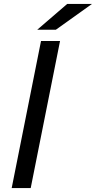

<svg xmlns="http://www.w3.org/2000/svg" viewBox="-20 -949 484 969"><path d="M168 -799H262L444 -929H319ZM39 0H135L283 -742H187Z"/></svg>

Font: AWKNG-Font Medium
Style: Italic
Weight: 500
Italic angle: -11.3°
Designer: Awakening Church
Foundry: Awakening Church
Version: Version 1.700;PS 001.700;hotconv 1.0.88;makeotf.lib2.5.64775